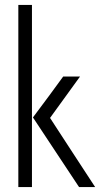

<svg xmlns="http://www.w3.org/2000/svg" viewBox="-20 -757 413 775"><path d="M109 -737V-2H54V-737ZM113 -283Q144 -324 177.5 -369.5Q211 -415 235 -448H303L182 -281Q226 -213 272.5 -142Q319 -71 364 -2H299Z"/></svg>

Font: Fundamental  Brigade Scvhlank
Style: Regular
Weight: 100
Designer: Peter Wiegel, original typeface by Arno Drescher 1935
Foundry: Peter Wiegel
Version: Version 0.000 2012 initial release